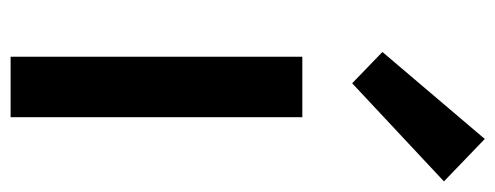

<svg xmlns="http://www.w3.org/2000/svg" viewBox="-306 -628 934 362"><g transform="rotate(90 161.0 -447.0)"><path d="M87 0H201V-550H87ZM137 -644 322 -817 242 -894 78 -701Z"/></g></svg>

Font: Noto Sans T Chinese Medium
Style: Regular
Weight: 500
Designer: Ryoko NISHIZUKA (kana & ideographs); Paul D. Hunt (Latin, Greek & Cyrillic); Wenlong ZHANG (bopomofo); Sandoll Communica
Foundry: Adobe Systems Incorporated
Version: Version 1.000;PS 1;hotconv 1.0.78;makeotf.lib2.5.61930